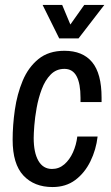

<svg xmlns="http://www.w3.org/2000/svg" viewBox="-20 -743 450 775"><path d="M192 12Q118 12 74.5 -34.5Q31 -81 31 -179Q31 -237 40 -300Q49 -363 71.5 -417Q94 -471 135 -504.5Q176 -538 240 -538Q314 -538 352 -492Q390 -446 390 -349V-331H305V-348Q305 -406 289 -435.5Q273 -465 240 -465Q207 -465 184.5 -442Q162 -419 148.5 -383Q135 -347 128 -308Q121 -269 118.5 -236Q116 -203 116 -186Q116 -127 135 -94Q154 -61 190 -61Q218 -61 239.5 -79.5Q261 -98 274.5 -128Q288 -158 292 -192H374Q368 -139 345 -92Q322 -45 284 -16.5Q246 12 192 12ZM219 -588 152 -723H231L264 -644L320 -723H401L297 -588Z"/></svg>

Font: Archivo Narrow
Style: Italic
Weight: 400
Italic angle: -8°
Designer: Hector Gatti
Foundry: Omnibus-Type
Version: Version 3.002